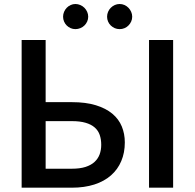

<svg xmlns="http://www.w3.org/2000/svg" viewBox="-20 -915 950 936"><path d="M202.5 -720H85.5V0H330C371 0 407.6 -5.2 439.8 -15.5C471.9 -25.8 499 -40.7 521 -60C543 -79.3 559.8 -102.6 571.2 -129.8C582.8 -156.9 588.5 -187.3 588.5 -221C588.5 -248.7 583.6 -274.5 573.8 -298.5C563.9 -322.5 548.5 -343.2 527.5 -360.8C506.5 -378.2 479.8 -392 447.2 -402C414.8 -412 375.8 -417 330.5 -417H202.5ZM202.5 -324.5H330.5C356.8 -324.5 379.1 -321.8 397.2 -316.5C415.4 -311.2 430.2 -303.6 441.5 -293.7C452.8 -283.9 461 -271.8 466 -257.5C471 -243.2 473.5 -227 473.5 -209C473.5 -192.3 470.9 -176.9 465.8 -162.7C460.6 -148.6 452.3 -136.2 441 -125.7C429.7 -115.2 414.9 -107.1 396.8 -101.2C378.6 -95.4 356.3 -92.5 330 -92.5H202.5ZM824 0V-720H706.5V0ZM410 -833.5C410 -841.8 408.3 -849.7 405 -857.2C401.7 -864.7 397.2 -871.3 391.5 -877C385.8 -882.7 379.2 -887.2 371.5 -890.5C363.8 -893.8 355.8 -895.5 347.5 -895.5C339.5 -895.5 331.8 -893.8 324.5 -890.5C317.2 -887.2 310.8 -882.7 305.3 -877C299.8 -871.3 295.4 -864.7 292.3 -857.2C289.1 -849.7 287.5 -841.8 287.5 -833.5C287.5 -825.2 289.1 -817.3 292.3 -810C295.4 -802.7 299.8 -796.2 305.3 -790.7C310.8 -785.2 317.2 -780.9 324.5 -777.7C331.8 -774.6 339.5 -773 347.5 -773C355.8 -773 363.8 -774.6 371.5 -777.7C379.2 -780.9 385.8 -785.2 391.5 -790.7C397.2 -796.2 401.7 -802.7 405 -810C408.3 -817.3 410 -825.2 410 -833.5ZM624.5 -833.5C624.5 -841.8 622.8 -849.7 619.5 -857.2C616.2 -864.7 611.8 -871.3 606.2 -877C600.8 -882.7 594.3 -887.2 587 -890.5C579.7 -893.8 571.8 -895.5 563.5 -895.5C554.8 -895.5 546.8 -893.8 539.5 -890.5C532.2 -887.2 525.7 -882.7 520 -877C514.3 -871.3 509.9 -864.7 506.8 -857.2C503.6 -849.7 502 -841.8 502 -833.5C502 -825.2 503.6 -817.3 506.8 -810C509.9 -802.7 514.3 -796.2 520 -790.7C525.7 -785.2 532.2 -780.9 539.5 -777.7C546.8 -774.6 554.8 -773 563.5 -773C571.8 -773 579.7 -774.6 587 -777.7C594.3 -780.9 600.8 -785.2 606.2 -790.7C611.8 -796.2 616.2 -802.7 619.5 -810C622.8 -817.3 624.5 -825.2 624.5 -833.5Z"/></svg>

Font: Lato Semibold
Style: Regular
Weight: 600
Designer: Lukasz Dziedzic
Foundry: tyPoland Lukasz Dziedzic
Version: Version 2.006; 2014-01-15